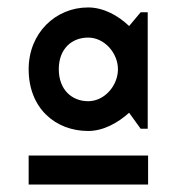

<svg xmlns="http://www.w3.org/2000/svg" viewBox="-20 -733 491 516"><path d="M377 -700H358L327 -663C298 -691 258 -713 217 -713C129 -713 57 -644 57 -547C57 -442 129 -381 217 -381C258 -381 297 -403 327 -430L358 -387H377ZM297 -547C297 -503 261 -461 217 -461C173 -461 138 -492 138 -547C138 -602 173 -632 217 -632C261 -632 297 -590 297 -547ZM57 -315V-237H378V-315Z"/></svg>

Font: Righteous
Style: Regular
Weight: 400
Designer: Astigmatic (AOETI)
Foundry: Astigmatic (AOETI)
Version: Version 1.000